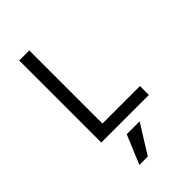

<svg xmlns="http://www.w3.org/2000/svg" viewBox="-279 -800 1158 1158"><g transform="rotate(-45 300.0 -221.0)"><path d="M124 0V-700H210V-76H530V0ZM378 73 263 258H191L268 73Z"/></g></svg>

Font: CommitMono
Style: 450Regular
Weight: 450
Designer: Eigil Nikolajsen
Foundry: Eigil Nikolajsen
Version: Version 1.002